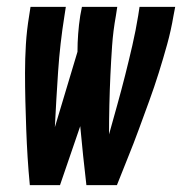

<svg xmlns="http://www.w3.org/2000/svg" viewBox="-20 -540 540 560"><path d="M67 0Q63 -41 60.5 -81.5Q58 -122 56.5 -163Q55 -204 54 -245Q53 -286 53 -327.5Q53 -369 55.5 -410.5Q58 -452 65 -494L69 -520H172L168 -494Q155 -413 149.5 -331.5Q144 -250 140 -169L206 -389Q206 -415 208 -441.5Q210 -468 214 -494L219 -520H322L318 -494Q310 -450 307 -407Q304 -364 302 -320.5Q300 -277 299 -234Q298 -191 298 -148Q310 -191 322 -234Q334 -277 345 -320.5Q356 -364 366 -407.5Q376 -451 383 -494L387 -520H491L486 -494Q479 -452 467.5 -410.5Q456 -369 443 -327.5Q430 -286 415 -245Q400 -204 385 -163Q370 -122 353.5 -81.5Q337 -41 321 0H232Q227 -43 222.5 -85.5Q218 -128 214 -172L155 0Z"/></svg>

Font: Iosevka SS04 Oblique
Style: Bold
Weight: 700
Italic angle: -9°
Monospace: yes
Designer: Belleve Invis
Foundry: Belleve Invis
Version: Version 19.0.0; ttfautohint (v1.8.4)